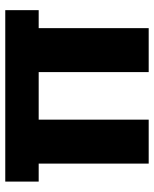

<svg xmlns="http://www.w3.org/2000/svg" viewBox="54 -652 598 747"><g transform="rotate(-90 353.5 -279.0)"><path d="M687 -558V-428H617V0H446V-428H261V0H90V-428H20V-558Z"/></g></svg>

Font: Poppins A&M
Style: Bold-A&M
Weight: 700
Designer: Ninad Kale (Devanagari), Jonny Pinhorn (Latin)
Foundry: Indian Type Foundry
Version: 4.004